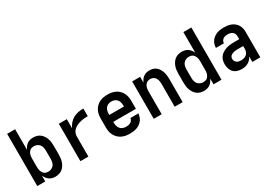

<svg xmlns="http://www.w3.org/2000/svg" viewBox="6 -1542 3289 2356"><g transform="rotate(-30 1650.0 -364.0)"><path d="M322 12Q300 12 278 6.5Q256 1 237.5 -12Q219 -25 205.5 -43.5Q192 -62 183 -82V0H70V-740H183V-448Q192 -468 205.5 -486.5Q219 -505 237.5 -518Q256 -531 278 -536.5Q300 -542 322 -542Q348 -542 373.5 -535Q399 -528 419.5 -512Q440 -496 454.5 -474Q469 -452 477.5 -427.5Q486 -403 489 -377Q492 -351 492 -325V-205Q492 -179 489 -153Q486 -127 477.5 -102.5Q469 -78 454.5 -56Q440 -34 419.5 -18Q399 -2 373.5 5Q348 12 322 12ZM276 -85Q299 -85 320 -94Q341 -103 355 -120.5Q369 -138 374 -160.5Q379 -183 379 -205V-325Q379 -347 374 -369.5Q369 -392 355 -409.5Q341 -427 320 -436Q299 -445 276 -445Q262 -445 248 -441.5Q234 -438 222.5 -429Q211 -420 203 -407.5Q195 -395 190.5 -381.5Q186 -368 184.5 -353.5Q183 -339 183 -325V-205Q183 -191 184.5 -176.5Q186 -162 190.5 -148.5Q195 -135 203 -122.5Q211 -110 222.5 -101Q234 -92 248 -88.5Q262 -85 276 -85Z M681 0V-530H794V-401Q809 -435 834 -463.5Q859 -492 891.5 -510Q924 -528 961 -535Q998 -542 1035 -542V-433Q1015 -433 995 -432Q975 -431 955.5 -427.5Q936 -424 916.5 -418.5Q897 -413 879 -404.5Q861 -396 845 -384Q829 -372 817 -356Q805 -340 799.5 -320.5Q794 -301 794 -281V0Z M1377 12Q1348 12 1319 7Q1290 2 1263.5 -11Q1237 -24 1216 -45Q1195 -66 1181.5 -92Q1168 -118 1163 -147Q1158 -176 1158 -205V-325Q1158 -354 1163 -383Q1168 -412 1181 -438Q1194 -464 1215 -485Q1236 -506 1262 -519Q1288 -532 1317 -537Q1346 -542 1375 -542Q1404 -542 1433 -537Q1462 -532 1488 -519Q1514 -506 1535 -485Q1556 -464 1569 -438Q1582 -412 1587 -383Q1592 -354 1592 -325V-216H1271V-205Q1271 -182 1276.5 -159.5Q1282 -137 1296.5 -119.5Q1311 -102 1332.5 -93.5Q1354 -85 1377 -85Q1394 -85 1410.5 -88Q1427 -91 1441.5 -99Q1456 -107 1466 -121Q1476 -135 1477 -152H1590Q1588 -127 1579.5 -103Q1571 -79 1556 -59.5Q1541 -40 1520 -25.5Q1499 -11 1475.5 -2.5Q1452 6 1427 9Q1402 12 1377 12ZM1271 -314H1479V-325Q1479 -348 1474 -370Q1469 -392 1455 -410Q1441 -428 1419.5 -436.5Q1398 -445 1375 -445Q1352 -445 1330.5 -436.5Q1309 -428 1295 -410Q1281 -392 1276 -370Q1271 -348 1271 -325Z M1720 0V-530H1833V-448Q1842 -468 1855 -486.5Q1868 -505 1886.5 -518Q1905 -531 1927 -536.5Q1949 -542 1971 -542Q1996 -542 2021 -534.5Q2046 -527 2065 -510.5Q2084 -494 2097 -471.5Q2110 -449 2117.5 -425Q2125 -401 2127.5 -375.5Q2130 -350 2130 -325V0H2017V-325Q2017 -339 2015.5 -353.5Q2014 -368 2009.5 -381.5Q2005 -395 1997.5 -407Q1990 -419 1978.5 -428Q1967 -437 1953 -441Q1939 -445 1925 -445Q1911 -445 1897 -441Q1883 -437 1871.5 -428Q1860 -419 1852.5 -407Q1845 -395 1840.5 -381.5Q1836 -368 1834.5 -353.5Q1833 -339 1833 -325V0Z M2428 12Q2402 12 2376.5 5Q2351 -2 2330.5 -18Q2310 -34 2295.5 -56Q2281 -78 2272.5 -102.5Q2264 -127 2261 -153Q2258 -179 2258 -205V-325Q2258 -351 2261 -377Q2264 -403 2272.5 -427.5Q2281 -452 2295.5 -474Q2310 -496 2330.5 -512Q2351 -528 2376.5 -535Q2402 -542 2428 -542Q2450 -542 2472 -536.5Q2494 -531 2512.5 -518Q2531 -505 2544.5 -486.5Q2558 -468 2567 -448V-740H2680V0H2567V-82Q2558 -62 2544.5 -43.5Q2531 -25 2512.5 -12Q2494 1 2472 6.5Q2450 12 2428 12ZM2474 -85Q2488 -85 2502 -88.5Q2516 -92 2527.5 -101Q2539 -110 2547 -122.5Q2555 -135 2559.5 -148.5Q2564 -162 2565.5 -176.5Q2567 -191 2567 -205V-325Q2567 -339 2565.5 -353.5Q2564 -368 2559.5 -381.5Q2555 -395 2547 -407.5Q2539 -420 2527.5 -429Q2516 -438 2502 -441.5Q2488 -445 2474 -445Q2451 -445 2430 -436Q2409 -427 2395 -409.5Q2381 -392 2376 -369.5Q2371 -347 2371 -325V-205Q2371 -183 2376 -160.5Q2381 -138 2395 -120.5Q2409 -103 2430 -94Q2451 -85 2474 -85Z M2963 12Q2931 12 2900.5 2.5Q2870 -7 2848.5 -29.5Q2827 -52 2817.5 -83Q2808 -114 2808 -145Q2808 -173 2815.5 -200.5Q2823 -228 2841 -249.5Q2859 -271 2883.5 -285.5Q2908 -300 2935 -308.5Q2962 -317 2989.5 -319.5Q3017 -322 3045 -322H3117V-362Q3117 -380 3110.5 -397Q3104 -414 3090 -425Q3076 -436 3058 -440.5Q3040 -445 3022 -445Q3006 -445 2989.5 -441.5Q2973 -438 2959 -428.5Q2945 -419 2937 -404Q2929 -389 2929 -372H2816Q2816 -398 2823.5 -422Q2831 -446 2845.5 -466.5Q2860 -487 2880.5 -502Q2901 -517 2924 -526Q2947 -535 2972 -538.5Q2997 -542 3022 -542Q3049 -542 3074.5 -538.5Q3100 -535 3124.5 -525.5Q3149 -516 3169.5 -499.5Q3190 -483 3204 -461Q3218 -439 3224 -413.5Q3230 -388 3230 -362V0H3117V-78Q3107 -57 3091 -39Q3075 -21 3054 -9.5Q3033 2 3009.5 7Q2986 12 2963 12ZM3008 -85Q3029 -85 3049.5 -90.5Q3070 -96 3086 -109.5Q3102 -123 3109.5 -143.5Q3117 -164 3117 -184V-225H3045Q3032 -225 3019 -224.5Q3006 -224 2993 -221.5Q2980 -219 2967 -214.5Q2954 -210 2943.5 -202Q2933 -194 2927 -182Q2921 -170 2921 -156Q2921 -140 2928 -125.5Q2935 -111 2947.5 -101.5Q2960 -92 2976 -88.5Q2992 -85 3008 -85Z"/></g></svg>

Font: Lode Term
Style: Bold
Weight: 700
Monospace: yes
Designer: Belleve Invis
Foundry: Belleve Invis
Version: Version 29.2.0